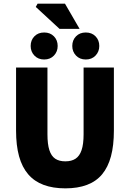

<svg xmlns="http://www.w3.org/2000/svg" viewBox="-20 -1020 712 1052"><path d="M338 12Q270 12 219 -7Q168 -26 134.5 -65Q101 -104 84.5 -163.5Q68 -223 68 -304V-650H240V-284Q240 -230 250.5 -197.5Q261 -165 282.5 -150.5Q304 -136 338 -136Q372 -136 394 -150.5Q416 -165 427 -197.5Q438 -230 438 -284V-650H604V-304Q604 -223 588 -163.5Q572 -104 539.5 -65Q507 -26 456.5 -7Q406 12 338 12ZM222 -694Q189 -694 168.5 -715.5Q148 -737 148 -768Q148 -800 168.5 -821Q189 -842 222 -842Q255 -842 275.5 -821Q296 -800 296 -768Q296 -737 275.5 -715.5Q255 -694 222 -694ZM450 -694Q417 -694 396.5 -715.5Q376 -737 376 -768Q376 -800 396.5 -821Q417 -842 450 -842Q483 -842 503.5 -821Q524 -800 524 -768Q524 -737 503.5 -715.5Q483 -694 450 -694ZM306 -862 176 -982 186 -1000H336L416 -862Z"/></svg>

Font: Source Sans 3 Black
Style: Regular
Weight: 900
Designer: Paul D. Hunt
Foundry: Adobe
Version: Version 3.046;hotconv 1.0.118;makeotfexe 2.5.65603